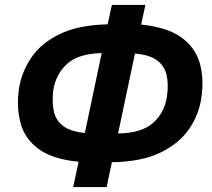

<svg xmlns="http://www.w3.org/2000/svg" viewBox="-20 -744 855 774"><path d="M275 10 297 -92Q193 -102 137 -142.5Q81 -183 63.5 -245.5Q46 -308 56 -384Q66 -451 105 -510Q144 -569 219.5 -606Q295 -643 414 -646L431 -724H566L549 -645Q654 -634 710.5 -593.5Q767 -553 785 -490.5Q803 -428 792 -352Q783 -284 743.5 -225.5Q704 -167 628 -129.5Q552 -92 431 -90L410 10ZM322 -208 390 -530Q296 -528 250.5 -486.5Q205 -445 195 -381Q189 -335 196.5 -297.5Q204 -260 233.5 -237Q263 -214 322 -208ZM456 -206Q551 -207 597.5 -249Q644 -291 653 -355Q660 -402 652 -439.5Q644 -477 614 -500Q584 -523 524 -528Z"/></svg>

Font: Noto Sans SemiCondensed
Style: Bold Italic
Weight: 700
Width: 4
Italic angle: -12°
Designer: Monotype Design Team
Foundry: Monotype Imaging Inc.
Version: Version 2.013; ttfautohint (v1.8.4.7-5d5b)